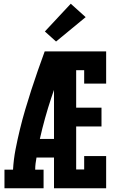

<svg xmlns="http://www.w3.org/2000/svg" viewBox="-20 -1011 640 1031"><path d="M4 0V-100H50Q53 -155 63.5 -209Q74 -263 87 -316.5Q100 -370 115.5 -422.5Q131 -475 148 -527.5Q165 -580 183 -631.5Q201 -683 220 -735H270V-719L331 -700Q291 -593 255 -484.5Q219 -376 194 -265H270V-165H176Q173 -149 171 -133Q169 -117 169 -100H214V0ZM270 0V-735H550V-562H432V-634H389V-433H525V-332H389V-101H432V-173H550V0ZM281 -788 221 -842 360 -991 440 -919Z"/></svg>

Font: Iosevka Curly Slab Extended
Style: Bold
Weight: 700
Width: 7
Monospace: yes
Designer: Belleve Invis
Foundry: Belleve Invis
Version: Version 11.1.0; ttfautohint (v1.8.3)